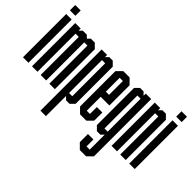

<svg xmlns="http://www.w3.org/2000/svg" viewBox="-127 -1056 1686 1686"><g transform="rotate(45 716.0 -213.0)"><path d="M22 -583V-649H90V-583ZM22 0V-537H90V0Z M350 0V-473H310V0H242V-473H202V0H134V-537H202V-510L229 -537H278L303 -512L328 -537H377L418 -496V0Z M462 223V-537H530V-510L557 -537H600L638 -499V-38L600 0H557L530 -27V223ZM570 -473H530V-64H570Z M731 0 682 -49V-488L731 -537H809L858 -488V-237H750V-64H790V-150H858V-49L809 0ZM790 -473H750V-301H790Z M951 223 902 174V73H970V159H1010V-27L983 0H940L902 -38V-499L940 -537H983L1010 -510V-537H1078V174L1029 223ZM1010 -473H970V-64H1010Z M1230 0V-473H1190V0H1122V-537H1190V-510L1217 -537H1260L1298 -499V0Z M1342 -583V-649H1410V-583ZM1342 0V-537H1410V0Z"/></g></svg>

Font: Commune Nuit Debout
Style: Regular
Weight: 400
Designer: Sébastien Marchal
Foundry: Sébastien Marchal
Version: Version 1.003;PS 1.3;hotconv 1.0.88;makeotf.lib2.5.647800